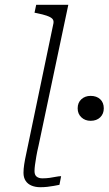

<svg xmlns="http://www.w3.org/2000/svg" viewBox="-20 -778 453 801"><path d="M203 -681Q205 -693 198 -700Q191 -707 175 -712.5Q159 -718 134 -723L124 -725L131 -758H265L141 -171Q135 -146 131.5 -125.5Q128 -105 126 -90Q124 -75 124 -64Q124 -48 133 -41Q142 -34 157 -34Q173 -34 187 -36Q201 -38 213.5 -40.5Q226 -43 235 -43L228 -7Q218 -5 204.5 -2.5Q191 0 177 1.5Q163 3 148 3Q128 3 112 -3.5Q96 -10 87 -23.5Q78 -37 78 -57Q78 -73 81 -92.5Q84 -112 89.5 -137Q95 -162 101 -192ZM413 -326Q413 -303 398 -288.5Q383 -274 358 -274Q335 -274 319.5 -288.5Q304 -303 304 -326Q304 -350 319.5 -364Q335 -378 358 -378Q383 -378 398 -364Q413 -350 413 -326Z"/></svg>

Font: Roboto Serif 20pt Thin
Style: Italic
Weight: 250
Italic angle: -10°
Version: Version 1.007